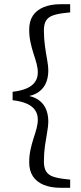

<svg xmlns="http://www.w3.org/2000/svg" viewBox="-20 -735 384 914"><path d="M40 -258V-298Q82 -303 108.5 -315Q135 -327 147.5 -346Q160 -365 160 -390Q160 -410 154 -432.5Q148 -455 139.5 -480.5Q131 -506 125 -534.5Q119 -563 119 -594Q119 -634 136.5 -660.5Q154 -687 188 -701Q222 -715 269 -715H314V-676L287 -673Q252 -669 230.5 -661Q209 -653 199 -636.5Q189 -620 189 -590Q189 -552 194 -516Q199 -480 204.5 -450Q210 -420 210 -400Q210 -362 196 -334Q182 -306 152.5 -290Q123 -274 75 -273V-283Q123 -282 152.5 -266Q182 -250 196 -222Q210 -194 210 -156Q210 -136 204.5 -106Q199 -76 194 -40.5Q189 -5 189 34Q189 63 199 80Q209 97 230.5 105Q252 113 287 117L314 120V159H269Q222 159 188 145Q154 131 136.5 104Q119 77 119 38Q119 7 125 -21.5Q131 -50 139.5 -75.5Q148 -101 154 -123.5Q160 -146 160 -166Q160 -191 147.5 -210Q135 -229 108.5 -241Q82 -253 40 -258Z"/></svg>

Font: Adobe Variable Font Prototype
Style: Regular
Weight: 389
Designer: Frank Grießhammer
Foundry: Adobe
Version: Version 1.004;hotconv 1.0.113;makeotfexe 2.5.65598